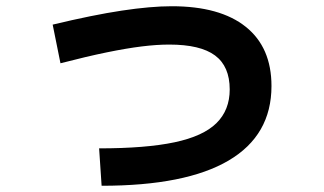

<svg xmlns="http://www.w3.org/2000/svg" viewBox="-20 -576 1040 616"><path d="M298 -100Q448 -100 540 -119.5Q632 -139 674.5 -181Q717 -223 717 -289Q717 -363 670 -398Q623 -433 523 -433Q483 -433 434.5 -427Q386 -421 322.5 -408Q259 -395 174 -373L149 -497Q278 -528 371 -542Q464 -556 531 -556Q686 -556 768.5 -490Q851 -424 851 -300Q851 -142 713.5 -61Q576 20 306 20Z"/></svg>

Font: M PLUS 1 Thin
Style: Bold
Weight: 700
Version: Version 1.001